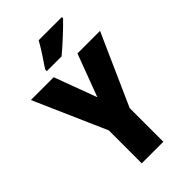

<svg xmlns="http://www.w3.org/2000/svg" viewBox="-273 -1020 1113 1113"><g transform="rotate(-45 283.5 -463.5)"><path d="M467 -917V-927H277C253 -883 217 -829 184 -781V-767H305C357 -810 434 -882 467 -917ZM284 -453 187 -714H0L195 -270V0H372V-276L567 -714H382Z"/></g></svg>

Font: Noto Sans Hebrew Condensed Black
Style: Regular
Weight: 900
Width: 3
Designer: Monotype Design Team
Foundry: Monotype Imaging Inc.
Version: Version 2.004